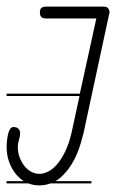

<svg xmlns="http://www.w3.org/2000/svg" viewBox="-20 -570 352 582"><path d="M257 -14H133Q116 -8 99 -8Q82 -8 66 -14H0V-21H52Q41 -28 31 -39Q17 -55 8.5 -77Q0 -99 0 -126Q0 -132 1 -142Q2 -152 4 -161.5Q6 -171 10 -178Q14 -185 21 -185Q31 -185 36 -179.5Q41 -174 41 -168Q41 -157 37.5 -146Q34 -135 34 -125Q34 -106 40.5 -90.5Q47 -75 56 -64.5Q65 -54 76.5 -48.5Q88 -43 99 -43Q112 -43 126 -50Q140 -57 153 -72Q166 -87 177.5 -110.5Q189 -134 197 -168L221 -279H0V-286H222L272 -514H119Q101 -514 101 -531V-534L102 -541Q106 -550 119 -550H294Q312 -550 312 -531Q312 -529 311 -528L232 -161L231 -160V-159Q221 -117 206 -88Q191 -59 173 -41Q161 -28 148 -21H257Z"/></svg>

Font: Gruenewald VA 3. Klasse
Style: Regular
Weight: 400
Designer: Peter Wiegel
Foundry: Peter Wiegel, nach dem Schriftentwurf von Dr. H. Gr¸newald
Version: Version 0.007